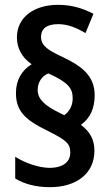

<svg xmlns="http://www.w3.org/2000/svg" viewBox="-20 -780 457 795"><path d="M46 -395C46 -321 83 -284 176 -239C253 -200 271 -187 271 -148C271 -112 244 -85 185 -85C141 -85 81 -106 43 -131V-41C81 -18 128 -5 187 -5C297 -5 371 -62 371 -156C371 -200 354 -234 315 -263C353 -290 372 -331 372 -386C372 -465 320 -506 239 -544C182 -571 150 -589 150 -627C150 -661 173 -680 221 -680C259 -680 295 -666 334 -643L367 -723C317 -748 274 -760 220 -760C123 -760 50 -710 50 -625C50 -580 71 -542 111 -514C70 -489 46 -448 46 -395ZM136 -407C136 -439 153 -465 180 -476C262 -439 281 -415 281 -373C281 -342 267 -318 246 -303L224 -314C167 -342 136 -369 136 -407Z"/></svg>

Font: Noto Sans Tamil Condensed SemiBold
Style: Regular
Weight: 600
Width: 3
Designer: Jelle Bosma - Monotype Design Team
Foundry: Monotype Imaging Inc.
Version: Version 2.004